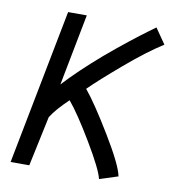

<svg xmlns="http://www.w3.org/2000/svg" viewBox="-75 -706 703 781"><g transform="rotate(10 276.5 -316.0)"><path d="M270.5 -344.2Q313 -293 383.3 -177Q453.6 -61 461.9 -16.1L385.7 8.3Q377 -30.3 314.9 -134.3Q252.9 -238.3 212.4 -286.6Q162.1 -238.8 140.6 -204.1L96.7 2.4H19.5L144 -638.7H221.2L164.1 -343.3Q223.6 -408.2 314 -486.3Q363.3 -528.3 408.7 -564Q454.1 -599.6 480.5 -618.9Q506.8 -638.2 508.8 -639.6L552.7 -576.2Q486.3 -534.2 399.9 -460.4Q313.5 -386.7 270.5 -344.2Z"/></g></svg>

Font: Fantasque Sans Mono
Style: Italic
Weight: 400
Italic angle: -11°
Monospace: yes
Designer: Jany Belluz
Version: Version 1.8.0 ; ttfautohint (v1.8.2)